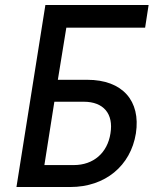

<svg xmlns="http://www.w3.org/2000/svg" viewBox="-20 -750 640 770"><path d="M46 0H262C402 0 504 -85 525 -215C545 -346 471 -430 330 -430H212L246 -639H562L576 -730H162ZM158 -88 198 -342H316C395 -342 436 -294 423 -215C411 -137 355 -88 276 -88Z"/></svg>

Font: JetBrains Mono Medium
Style: Italic
Weight: 436
Italic angle: -9°
Monospace: yes
Designer: Philipp Nurullin, Konstantin Bulenkov
Foundry: JetBrains
Version: Version 2.305